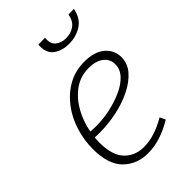

<svg xmlns="http://www.w3.org/2000/svg" viewBox="-224 -843 941 941"><g transform="rotate(-45 246.5 -372.0)"><path d="M229 7Q153 7 102.5 -42.5Q52 -92 52 -199Q52 -261 70.5 -320.5Q89 -380 125 -427.5Q161 -475 211.5 -503.5Q262 -532 326 -532Q394 -532 432 -500Q470 -468 470 -419Q470 -375 440 -340.5Q410 -306 360.5 -281.5Q311 -257 251 -244.5Q191 -232 132 -232Q115 -232 99 -233Q97 -216 97 -199Q97 -111 136 -70Q175 -29 237 -29Q310 -29 393 -78L407 -49Q315 7 229 7ZM319 -495Q261 -495 217 -463.5Q173 -432 144 -380.5Q115 -329 104 -269Q123 -267 144 -267Q191 -267 240 -277.5Q289 -288 331 -307Q373 -326 398.5 -353.5Q424 -381 424 -416Q424 -451 396 -473Q368 -495 319 -495ZM335 -646Q285 -646 253 -670.5Q221 -695 225 -750L272 -751Q268 -712 289 -694Q310 -676 344 -676Q377 -676 402 -693.5Q427 -711 434 -750L472 -751Q462 -696 423 -671Q384 -646 335 -646Z"/></g></svg>

Font: Bitter Light
Style: Italic
Weight: 300
Italic angle: -9°
Designer: Sol Matas, and Bitter project Authors
Foundry: Sol Matas
Version: Version 2.001